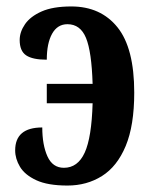

<svg xmlns="http://www.w3.org/2000/svg" viewBox="-20 -567 466 595"><path d="M189 8Q128 8 92.5 -8.5Q57 -25 42 -50Q27 -75 27 -101Q27 -172 111 -172Q111 -118 127 -82.5Q143 -47 178 -47Q221 -47 242.5 -94Q264 -141 267 -247H125V-307H267Q264 -407 246.5 -449.5Q229 -492 189 -492Q158 -492 141.5 -462.5Q125 -433 125 -382Q81 -382 61 -395.5Q41 -409 41 -443Q41 -468 57.5 -492Q74 -516 109 -531.5Q144 -547 201 -547Q292 -547 344 -482.5Q396 -418 396 -280Q396 -178 369.5 -114.5Q343 -51 296 -21.5Q249 8 189 8Z"/></svg>

Font: Noto Serif ExtraCondensed
Style: Bold
Weight: 700
Width: 2
Designer: Monotype Design Team
Foundry: Monotype Imaging Inc.
Version: Version 2.014; ttfautohint (v1.8.4.7-5d5b)